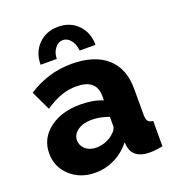

<svg xmlns="http://www.w3.org/2000/svg" viewBox="-135 -834 855 947"><g transform="rotate(-20 293.0 -360.0)"><path d="M216.8 -583H131.8Q131.8 -647.5 172.4 -688.7Q212.9 -730 275.9 -730Q339.4 -730 379.6 -688.7Q419.9 -647.5 419.9 -583H336.9Q334 -616.7 316.7 -638.4Q299.3 -660.2 275.9 -660.2Q252 -660.2 234.4 -637.5Q216.8 -614.7 216.8 -583ZM22 -157.2Q22 -234.9 85 -283.4Q147.9 -332 248 -332Q316.4 -332 365.2 -311V-334Q365.2 -422.9 259.8 -422.9Q217.3 -422.9 179 -408.9Q140.6 -395 96.2 -365.2L47.9 -466.8Q152.8 -535.2 275.9 -535.2Q394.5 -535.2 459.7 -478.3Q524.9 -421.4 524.9 -314.9V-178.2Q524.9 -154.3 532.5 -144.3Q540 -134.3 559.1 -132.8V0Q522 7.8 491.2 7.8Q405.8 7.8 393.1 -59.1L390.1 -82Q355.5 -37.6 306.9 -13.9Q258.3 9.8 205.1 9.8Q126.5 9.8 74.2 -38.1Q22 -85.9 22 -157.2ZM339.8 -137.2Q365.2 -157.7 365.2 -178.2V-225.1Q316.4 -242.2 274.9 -242.2Q230.5 -242.2 201.7 -222.2Q172.9 -202.1 172.9 -170.9Q172.9 -143.6 194.6 -124.3Q216.3 -105 252 -105Q275.9 -105 299.6 -113.8Q323.2 -122.6 339.8 -137.2Z"/></g></svg>

Font: Rawline ExtraBold
Style: Regular
Weight: 800
Designer: Matt McInerney, Pablo Impallari, Rodrigo Fuenzalida
Foundry: Matt McInerney, Pablo Impallari, Rodrigo Fuenzalida
Version: Version 4.020;PS 004.020;hotconv 1.0.88;makeotf.lib2.5.64775